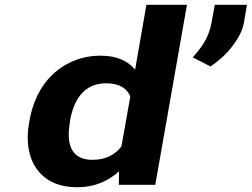

<svg xmlns="http://www.w3.org/2000/svg" viewBox="-20 -770 1049 800"><path d="M476 -56 475 0H627L759 -750H590L543 -480C514 -514 471 -538 399 -538C360 -538 324 -531 291 -518C189 -478 124 -387 103 -268L101 -258C87 -179 100 -112 133 -66C164 -23 216 10 301 10C379 10 433 -18 476 -56ZM523 -368 486 -160C461 -127 422 -104 365 -104C271 -104 257 -178 271 -258L272 -268C286 -348 326 -423 422 -423C479 -423 509 -401 523 -368ZM783 -531 857 -493C890 -515 923 -544 947 -576C968 -604 989 -636 996 -674L1009 -750H875L861 -674C850 -612 818 -570 783 -531Z"/></svg>

Font: Asimov
Style: XWidIt
Weight: 500
Designer: Google
Version: Version 2.000980; 2014